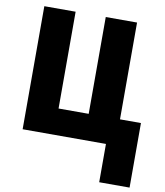

<svg xmlns="http://www.w3.org/2000/svg" viewBox="-99 -795 943 1097"><g transform="rotate(10 372.5 -246.0)"><path d="M728 -152.3V222.2H551.8V0H68.4V-713.9H250V-152.3H424.8V-713.9H606.4V-152.3Z"/></g></svg>

Font: Open Sans SemiCondensed ExtraBold
Style: Regular
Weight: 800
Width: 4
Designer: Monotype Design Team
Foundry: Monotype Imaging Inc.
Version: Version 3.000